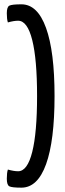

<svg xmlns="http://www.w3.org/2000/svg" viewBox="-20 -740 300 880"><path d="M16.1 -637.2Q11.2 -651.9 11.2 -679.2Q11.2 -708 22.9 -714.1Q34.7 -720.2 78.1 -720.2Q151.9 -720.2 190.9 -612.3Q230 -504.4 230 -299.8Q230 -95.2 191.2 12.5Q152.3 120.1 78.1 120.1Q34.7 120.1 22.9 114Q11.2 107.9 11.2 79.1Q11.2 51.8 16.1 37.1Q43.5 44.9 63 44.9Q105.5 44.9 127.7 -43.5Q149.9 -131.8 149.9 -299.8Q149.9 -468.3 127.7 -556.6Q105.5 -645 63 -645Q43.5 -645 16.1 -637.2Z"/></svg>

Font: Nikodecs
Style: Medium
Weight: 500
Version: Version 0.29